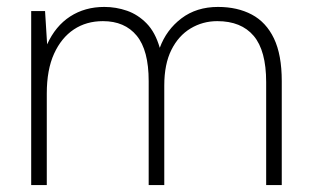

<svg xmlns="http://www.w3.org/2000/svg" viewBox="-20 -534 893 554"><path d="M70 0V-502H110L116 -406Q140 -459 182.5 -486.5Q225 -514 281 -514Q315 -514 346.5 -503Q378 -492 403 -466.5Q428 -441 441 -396Q460 -448 503.5 -481Q547 -514 609 -514Q665 -514 706.5 -492Q748 -470 770.5 -423Q793 -376 793 -300V0H748V-297Q748 -388 712 -430.5Q676 -473 607 -473Q565 -473 530 -452Q495 -431 474.5 -390Q454 -349 454 -287V0H409V-300Q409 -389 374.5 -431Q340 -473 277 -473Q229 -473 193 -449Q157 -425 136 -379Q115 -333 115 -264V0Z"/></svg>

Font: DM Sans 16pt ExtraLight
Style: Regular
Weight: 250
Version: Version 4.004;gftools[0.9.30]